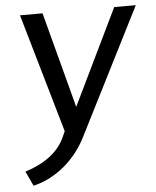

<svg xmlns="http://www.w3.org/2000/svg" viewBox="-52 -545 649 800"><g transform="rotate(-5 273.0 -145.0)"><path d="M27.3 149.9Q153.3 109.9 193.8 21.5L205.1 -3.9L61.5 -501H155.8L261.7 -100.6L455.6 -501H545.9L279.3 26.4Q261.7 61.5 238 91.6Q214.4 121.6 186 145.3Q157.7 168.9 125 185.8Q92.3 202.6 56.2 211.4Z"/></g></svg>

Font: Ride
Style: Italic
Weight: 400
Version: Version 3.000